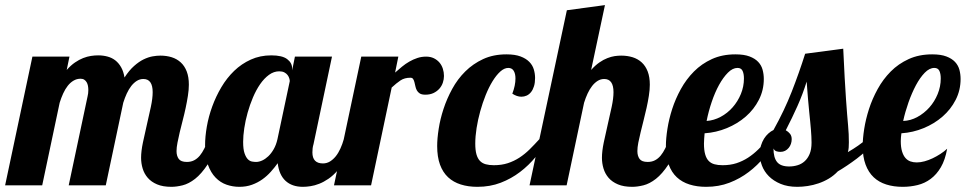

<svg xmlns="http://www.w3.org/2000/svg" viewBox="-58 -720 3752 746"><path d="M793.9 -179.2Q772.9 -117.7 748.8 -81.1Q724.6 -44.4 700 -25.1Q675.3 -5.9 651.6 0Q627.9 5.9 607.9 5.9Q574.7 5.9 552.2 -3.7Q529.8 -13.2 516.1 -29.1Q502.4 -44.9 496.3 -65.2Q490.2 -85.4 490.2 -106.9Q490.2 -132.3 497.3 -166.3Q504.4 -200.2 512.7 -235.8Q521 -271.5 528.1 -304.7Q535.2 -337.9 535.2 -361.8Q535.2 -413.1 499 -413.1Q485.4 -413.1 473.6 -405.8Q461.9 -398.4 452.1 -386Q442.4 -373.5 434.6 -356.7Q426.8 -339.8 420.9 -320.8L353 0H209L282.2 -345.2Q285.2 -356.9 285.2 -370.1Q285.2 -378.9 283.7 -386.7Q282.2 -394.5 278.6 -400.6Q274.9 -406.7 269.3 -410.4Q263.7 -414.1 254.9 -414.1Q240.2 -414.1 227.8 -406.7Q215.3 -399.4 205.3 -386.7Q195.3 -374 187.5 -356.9Q179.7 -339.8 173.8 -320.8L106 0H-38.1L67.9 -500H211.9L201.2 -448.2Q217.3 -466.3 233.4 -477.3Q249.5 -488.3 265.1 -494.4Q280.8 -500.5 295.4 -502.7Q310.1 -504.9 323.2 -504.9Q342.8 -504.9 359.9 -500.2Q377 -495.6 390.1 -485.4Q403.3 -475.1 412.6 -458.7Q421.9 -442.4 425.8 -418.9Q443.8 -446.8 462.9 -463.6Q481.9 -480.5 500 -489.3Q518.1 -498 534.7 -501Q551.3 -503.9 564.9 -503.9Q588.9 -503.9 609.1 -497.6Q629.4 -491.2 644.3 -477.5Q659.2 -463.9 667.5 -442.4Q675.8 -420.9 675.8 -391.1Q675.8 -371.1 672.1 -347.9Q668.5 -324.7 663.3 -300.5Q658.2 -276.4 651.9 -252.4Q645.5 -228.5 640.4 -206.5Q635.3 -184.6 631.6 -165.8Q627.9 -147 627.9 -132.8Q627.9 -114.3 636.5 -102.5Q645 -90.8 668 -90.8Q684.1 -90.8 696.3 -97.2Q708.5 -103.5 718.3 -115.2Q728 -127 736.1 -143.3Q744.1 -159.7 752 -179.2Z M1319.8 -179.2Q1305.7 -138.7 1289.1 -108.9Q1272.5 -79.1 1254.6 -58.6Q1236.8 -38.1 1218.3 -25.4Q1199.7 -12.7 1182.1 -5.9Q1164.6 1 1148.4 3.4Q1132.3 5.9 1119.1 5.9Q1076.7 5.9 1051.5 -17.3Q1026.4 -40.5 1021 -85.9Q1008.8 -68.8 994.1 -52.5Q979.5 -36.1 961.4 -23.2Q943.4 -10.3 921.1 -2.2Q898.9 5.9 872.1 5.9Q846.2 5.9 822.3 -2.4Q798.3 -10.7 779.8 -29.8Q761.2 -48.8 750 -79.6Q738.8 -110.4 738.8 -154.8Q738.8 -189 745.6 -228Q752.4 -267.1 766.6 -306.2Q780.8 -345.2 802 -381.1Q823.2 -417 851.8 -444.6Q880.4 -472.2 916.5 -488.5Q952.6 -504.9 996.1 -504.9Q1038.6 -504.9 1057.9 -490.2Q1077.1 -475.6 1077.1 -454.1V-446.8L1087.9 -500H1231.9L1160.2 -160.2Q1157.7 -151.9 1156.7 -143.8Q1155.8 -135.7 1155.8 -127.9Q1155.8 -85 1196.8 -85Q1211.4 -85 1223.9 -92.5Q1236.3 -100.1 1246.6 -112.8Q1256.8 -125.5 1264.6 -142.8Q1272.5 -160.2 1277.8 -179.2ZM1067.9 -404.8Q1067.9 -409.2 1065.9 -415.8Q1064 -422.4 1059.3 -428.5Q1054.7 -434.6 1046.9 -438.7Q1039.1 -442.9 1026.9 -442.9Q1005.9 -442.9 987.1 -429.2Q968.3 -415.5 952.6 -392.8Q937 -370.1 924.8 -341.3Q912.6 -312.5 904.1 -282Q895.5 -251.5 891.1 -221.9Q886.7 -192.4 886.7 -168.9Q886.7 -140.1 892.1 -124.5Q897.5 -108.9 905 -101.3Q912.6 -93.8 921.4 -92.3Q930.2 -90.8 937 -90.8Q948.2 -90.8 960.7 -96.4Q973.1 -102.1 984.6 -113Q996.1 -124 1005.6 -140.6Q1015.1 -157.2 1020 -179.2Z M1239.7 0 1345.7 -500H1489.7L1477.1 -438Q1490.2 -449.7 1503.9 -460.9Q1517.6 -472.2 1532.5 -480.7Q1547.4 -489.3 1563.5 -494.6Q1579.6 -500 1597.7 -500Q1614.7 -500 1627.7 -493.7Q1640.6 -487.3 1649.4 -477.1Q1658.2 -466.8 1662.6 -453.1Q1667 -439.5 1667 -424.8Q1667 -411.6 1662.6 -398.7Q1658.2 -385.7 1649.2 -375.5Q1640.1 -365.2 1626.5 -358.6Q1612.8 -352.1 1594.7 -352.1Q1580.6 -352.1 1573 -356.9Q1565.4 -361.8 1561.5 -369.1Q1557.6 -376.5 1555.9 -385Q1554.2 -393.6 1552.2 -400.9Q1550.3 -408.2 1547.1 -413.1Q1543.9 -418 1536.6 -418Q1513.7 -418 1498 -407.5Q1482.4 -397 1463.9 -379.9L1383.8 0Z M2071.8 -179.2Q2050.8 -144 2023.7 -110.8Q1996.6 -77.6 1962.6 -51.8Q1928.7 -25.9 1887.5 -10Q1846.2 5.9 1796.9 5.9Q1761.2 5.9 1732.4 -3.2Q1703.6 -12.2 1683.1 -31.2Q1662.6 -50.3 1651.6 -80.3Q1640.6 -110.4 1640.6 -152.8Q1640.6 -181.6 1646.5 -219.5Q1652.3 -257.3 1665.3 -296.9Q1678.2 -336.4 1699 -374.5Q1719.7 -412.6 1749.8 -442.4Q1779.8 -472.2 1819.3 -490.5Q1858.9 -508.8 1909.7 -508.8Q1942.9 -508.8 1964.4 -500.7Q1985.8 -492.7 1998.5 -479.7Q2011.2 -466.8 2016.1 -450.2Q2021 -433.6 2021 -417Q2021 -398.4 2016.8 -385Q2012.7 -371.6 2005.4 -362.3Q1998 -353 1988.3 -348.6Q1978.5 -344.2 1967.8 -344.2Q1950.7 -344.2 1932.6 -356Q1944.8 -388.2 1944.8 -415Q1944.8 -433.6 1938 -444.8Q1931.2 -456.1 1917 -456.1Q1901.4 -456.1 1885.7 -441.9Q1870.1 -427.7 1855.7 -404.3Q1841.3 -380.9 1829.1 -350.6Q1816.9 -320.3 1807.9 -287.6Q1798.8 -254.9 1793.7 -222.4Q1788.6 -189.9 1788.6 -162.1Q1788.6 -136.7 1793.2 -120.4Q1797.9 -104 1806.9 -94.7Q1815.9 -85.4 1829.3 -81.8Q1842.8 -78.1 1860.8 -78.1Q1890.6 -78.1 1914.8 -85.9Q1939 -93.8 1960 -107.4Q1981 -121.1 1999.8 -139.6Q2018.6 -158.2 2037.6 -179.2Z M2584.5 -179.2Q2563.5 -117.7 2539.3 -81.1Q2515.1 -44.4 2490.5 -25.1Q2465.8 -5.9 2442.1 0Q2418.5 5.9 2398.4 5.9Q2365.2 5.9 2342.8 -3.7Q2320.3 -13.2 2306.6 -29.1Q2293 -44.9 2286.9 -65.2Q2280.8 -85.4 2280.8 -106.9Q2280.8 -132.3 2287.8 -166.3Q2294.9 -200.2 2303.2 -235.8Q2311.5 -271.5 2318.6 -304.7Q2325.7 -337.9 2325.7 -361.8Q2325.7 -413.1 2289.6 -413.1Q2275.9 -413.1 2264.2 -405.8Q2252.4 -398.4 2242.7 -386Q2232.9 -373.5 2225.1 -356.7Q2217.3 -339.8 2211.4 -320.8L2143.6 0H1999.5L2144.5 -680.2L2292.5 -700.2L2238.8 -448.2Q2254.9 -466.3 2270.8 -477.3Q2286.6 -488.3 2301.8 -494.1Q2316.9 -500 2330.3 -502Q2343.8 -503.9 2355.5 -503.9Q2379.4 -503.9 2399.9 -497.6Q2420.4 -491.2 2435.3 -477.5Q2450.2 -463.9 2458.5 -442.4Q2466.8 -420.9 2466.8 -391.1Q2466.8 -371.1 2463.1 -347.9Q2459.5 -324.7 2454.1 -300.5Q2448.7 -276.4 2442.6 -252.4Q2436.5 -228.5 2431.2 -206.5Q2425.8 -184.6 2422.1 -165.8Q2418.5 -147 2418.5 -132.8Q2418.5 -114.3 2427 -102.5Q2435.5 -90.8 2458.5 -90.8Q2474.6 -90.8 2486.8 -97.2Q2499 -103.5 2508.8 -115.2Q2518.6 -127 2526.6 -143.3Q2534.7 -159.7 2542.5 -179.2Z M2960.4 -179.2Q2939.5 -144 2912.4 -110.8Q2885.3 -77.6 2851.3 -51.8Q2817.4 -25.9 2776.1 -10Q2734.9 5.9 2685.5 5.9Q2649.9 5.9 2621.1 -3.2Q2592.3 -12.2 2571.8 -31.2Q2551.3 -50.3 2540.3 -80.3Q2529.3 -110.4 2529.3 -152.8Q2529.3 -181.6 2535.2 -219.2Q2541 -256.8 2553.7 -296.4Q2566.4 -335.9 2587.4 -374Q2608.4 -412.1 2638.2 -442.1Q2668 -472.2 2708 -490.5Q2748 -508.8 2799.3 -508.8Q2833 -508.8 2854.2 -500.7Q2875.5 -492.7 2887.9 -479.5Q2900.4 -466.3 2905 -449Q2909.7 -431.6 2909.7 -413.1Q2909.7 -369.6 2890.6 -332.3Q2871.6 -294.9 2839.6 -267.1Q2807.6 -239.3 2766.1 -222.2Q2724.6 -205.1 2679.7 -202.1Q2678.7 -190.9 2678 -180.9Q2677.2 -170.9 2677.2 -162.1Q2677.2 -136.7 2681.9 -120.4Q2686.5 -104 2695.6 -94.7Q2704.6 -85.4 2718 -81.8Q2731.4 -78.1 2749.5 -78.1Q2779.3 -78.1 2803.5 -85.9Q2827.6 -93.8 2848.6 -107.4Q2869.6 -121.1 2888.4 -139.6Q2907.2 -158.2 2926.3 -179.2ZM2687.5 -250Q2715.8 -252 2742.2 -266.1Q2768.6 -280.3 2788.6 -303Q2808.6 -325.7 2820.6 -354.7Q2832.5 -383.8 2832.5 -415Q2832.5 -433.6 2827.1 -444.8Q2821.8 -456.1 2807.6 -456.1Q2788.6 -456.1 2770.3 -437.7Q2752 -419.4 2735.8 -390.1Q2719.7 -360.8 2707.3 -324Q2694.8 -287.1 2687.5 -250Z M3350.1 -179.2Q3311 -133.8 3271.7 -104.2Q3232.4 -74.7 3197.3 -54.2Q3181.6 -37.6 3162.4 -26.1Q3143.1 -14.6 3122.3 -7.6Q3101.6 -0.5 3080.3 2.7Q3059.1 5.9 3040 5.9Q3002.4 5.9 2974.9 -5.6Q2947.3 -17.1 2929.2 -35.4Q2911.1 -53.7 2902.6 -76.4Q2894 -99.1 2894 -122.1Q2894 -139.6 2898.7 -154.5Q2903.3 -169.4 2910.6 -181.2Q2918 -192.9 2927.5 -201.4Q2937 -210 2947.3 -214.8Q2989.3 -290 3018.1 -363.5Q3046.9 -437 3070.3 -511.2L3218.3 -530.8Q3221.2 -465.8 3223.9 -418.2Q3226.6 -370.6 3229 -335.7Q3231.4 -300.8 3233.4 -276.4Q3235.4 -252 3237.1 -233.2Q3238.8 -214.4 3239.5 -199Q3240.2 -183.6 3240.2 -167Q3240.2 -155.8 3239.5 -146.5Q3238.8 -137.2 3236.3 -128.9Q3258.3 -141.6 3276.1 -154.1Q3293.9 -166.5 3308.1 -179.2ZM2947.3 -143.1Q2947.3 -107.9 2961.2 -90.6Q2975.1 -73.2 3008.3 -73.2Q3024.9 -73.2 3040.5 -77.9Q3056.2 -82.5 3068.4 -93.5Q3080.6 -104.5 3087.9 -122.1Q3095.2 -139.6 3095.2 -166Q3095.2 -178.7 3094.5 -190.7Q3093.8 -202.6 3092.8 -216.1Q3091.8 -229.5 3090.1 -246.1Q3088.4 -262.7 3086.2 -284.7Q3084 -306.6 3081.5 -335.4Q3079.1 -364.3 3076.2 -402.8Q3061 -354 3040.5 -308.1Q3020 -262.2 2995.1 -213.9Q3004.9 -208.5 3011.5 -200.2Q3018.1 -191.9 3018.1 -179.2Q3018.1 -169.9 3015.1 -161.1Q3012.2 -152.3 3006.3 -145.3Q3000.5 -138.2 2992.4 -134Q2984.4 -129.9 2974.1 -129.9Q2965.8 -129.9 2958.5 -132.3Q2951.2 -134.8 2947.3 -143.1Z M3622.1 -142.1Q3614.3 -98.6 3597.7 -70.3Q3581.1 -42 3558.1 -24.9Q3535.2 -7.8 3507.3 -1Q3479.5 5.9 3449.2 5.9Q3414.1 5.9 3385.5 -3.2Q3356.9 -12.2 3336.7 -31.2Q3316.4 -50.3 3305.2 -80.3Q3293.9 -110.4 3293.9 -152.8Q3293.9 -181.6 3299.8 -219.2Q3305.7 -256.8 3318.4 -296.4Q3331.1 -335.9 3352.1 -374Q3373 -412.1 3402.8 -442.1Q3432.6 -472.2 3472.7 -490.5Q3512.7 -508.8 3564 -508.8Q3597.7 -508.8 3618.9 -500.7Q3640.1 -492.7 3652.6 -479.5Q3665 -466.3 3669.7 -449Q3674.3 -431.6 3674.3 -413.1Q3674.3 -369.6 3655.3 -332.3Q3636.2 -294.9 3604.2 -267.1Q3572.3 -239.3 3530.8 -222.2Q3489.3 -205.1 3444.3 -202.1Q3443.4 -193.8 3442.6 -186.3Q3441.9 -178.7 3441.9 -171.9Q3441.9 -147.9 3446.8 -131.8Q3451.7 -115.7 3460 -106.2Q3468.3 -96.7 3479.5 -92.8Q3490.7 -88.9 3503.9 -88.9Q3518.6 -88.9 3534.4 -93.3Q3550.3 -97.7 3565.7 -105Q3581.1 -112.3 3595.7 -121.8Q3610.4 -131.3 3622.1 -142.1ZM3451.2 -250Q3480 -251 3506.3 -265.4Q3532.7 -279.8 3553 -302.5Q3573.2 -325.2 3585.2 -354.5Q3597.2 -383.8 3597.2 -415Q3597.2 -433.6 3591.8 -444.8Q3586.4 -456.1 3572.3 -456.1Q3553.2 -456.1 3534.9 -437.3Q3516.6 -418.5 3500.7 -388.7Q3484.9 -358.9 3471.9 -322.3Q3459 -285.6 3451.2 -250Z"/></svg>

Font: Lobster
Style: Regular
Weight: 400
Designer: Pablo Impallari
Foundry: Pablo Impallari
Version: Version 1.007; ttfautohint (v1.1) -l 8 -r 50 -G 50 -x 14 -D 